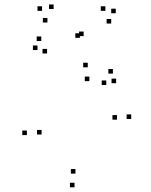

<svg xmlns="http://www.w3.org/2000/svg" viewBox="-20 -798 660 840"><path d="M554 -277.5V-297.5H534V-277.5ZM214.5 -758.5V-778.5H194.5V-758.5ZM164 -750.5V-770.5H144V-750.5ZM187.5 -699.5V-719.5H167.5V-699.5ZM492 -274.5V-294.5H472V-274.5ZM310 -38.5V-58.5H290V-38.5ZM162 -209.5V-229.5H142V-209.5ZM371 -443V-463H351V-443ZM445 -426V-446H425V-426ZM488 -434V-454H468V-434ZM474 -476V-496H454V-476ZM364 -503.5V-523.5H344V-503.5ZM97.5 -207V-227H77.5V-207ZM306 21.5V1.5H286V21.5ZM329.5 -632.5V-652.5H309.5V-632.5ZM346 -640V-660H326V-640ZM466.5 -695V-715H446.5V-695ZM486.5 -740V-760H466.5V-740ZM441 -750.5V-770.5H421V-750.5ZM160.5 -618.5V-638.5H140.5V-618.5ZM144 -579V-599H124V-579ZM186 -564V-584H166V-564Z"/></svg>

Font: Monaspace Radon Dots Var
Style: Regular
Weight: 400
Designer: Riley Cran and the Lettermatic Team
Version: Version 1.100 (Monaspace Radon Dots)